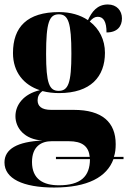

<svg xmlns="http://www.w3.org/2000/svg" viewBox="-33 -604 572 858"><path d="M209 234C359 234 445 187 474 107H519V97H476C482 80 484 61 484 40C484 -58 423 -113 297 -113H196C152 -113 135 -130 135 -156C135 -172 142 -187 157 -197C180 -191 205 -188 231 -188C373 -188 436 -262 436 -368C436 -426 411 -475 368 -508C381 -523 391 -529 404 -529C430 -529 443 -506 443 -459C492 -459 512 -487 512 -522C512 -556 489 -584 449 -584C401 -584 377 -551 360 -514C326 -537 282 -550 231 -550C88 -550 25 -483 25 -367C25 -281 74 -224 145 -201C72 -184 36 -135 36 -85C36 -32 76 19 157 24C44 29 -13 62 -13 122C-13 194 69 234 209 234ZM229 -198C187 -198 173 -232 173 -363C173 -504 187 -540 230 -540C272 -540 286 -504 286 -364C286 -232 272 -198 229 -198ZM230 224C161 224 110 197 110 120C110 50 152 27 198 27H274C335 27 363 50 368 97H217V107H369C369 185 327 224 230 224Z"/></svg>

Font: Noto Serif Display Condensed Black
Style: Regular
Weight: 900
Width: 3
Designer: Monotype Design Team
Foundry: Monotype Imaging Inc.
Version: Version 2.009